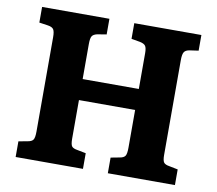

<svg xmlns="http://www.w3.org/2000/svg" viewBox="-78 -791 996 882"><g transform="rotate(10 420.5 -350.0)"><path d="M49 0V-73L92 -81Q110 -84 116.5 -93.5Q123 -103 123 -132V-572Q123 -598 116.5 -608Q110 -618 90 -621L49 -627V-700H363V-627L320 -620Q302 -616 296 -606Q290 -596 290 -569V-406H552V-573Q552 -597 545.5 -606.5Q539 -616 519 -620L479 -627V-700H792V-627L750 -621Q732 -618 725.5 -607.5Q719 -597 719 -570V-128Q719 -102 725.5 -93Q732 -84 752 -81L792 -73V0H479V-73L521 -81Q539 -84 545.5 -93.5Q552 -103 552 -132V-308H290V-128Q290 -101 296.5 -92.5Q303 -84 322 -81L363 -73V0Z"/></g></svg>

Font: Literata
Style: Bold
Weight: 700
Designer: Latin by Veronika Burian and Jose Scaglione. Greek by Irene Vlachou. Cyrillic by Vera Evstafieva.
Foundry: TypeTogether
Version: Version 3.103; ttfautohint (v1.8.4.7-5d5b);gftools[0.9.29]